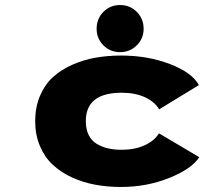

<svg xmlns="http://www.w3.org/2000/svg" viewBox="-20 -733 890 764"><path d="M458 -525.5Q418.5 -525.5 391.5 -552.5Q364.5 -579.5 364.5 -618.5Q364.5 -658.5 391.5 -685.8Q418.5 -713 458 -713Q497 -713 524.2 -685.8Q551.5 -658.5 551.5 -618.5Q551.5 -579.5 524.2 -552.5Q497 -525.5 458 -525.5ZM773 -107.5Q743 -61 653.5 -25Q564 11 461.5 11Q407.5 11 358.8 2Q310 -7 266 -27.2Q222 -47.5 189.8 -77.5Q157.5 -107.5 138.8 -152Q120 -196.5 120 -251Q120 -306 138.8 -350.8Q157.5 -395.5 189.5 -425Q221.5 -454.5 265.8 -474.5Q310 -494.5 358.8 -503.2Q407.5 -512 461.5 -512Q568 -512 656 -478.2Q744 -444.5 771.5 -394.5L613.5 -298Q594.5 -329 555.8 -346.5Q517 -364 464 -364Q321.5 -364 321.5 -251Q321.5 -218.5 333 -195.5Q344.5 -172.5 365.5 -160.2Q386.5 -148 410.5 -142.5Q434.5 -137 464 -137Q516 -137 555.2 -154.8Q594.5 -172.5 612.5 -202.5Z"/></svg>

Font: League Mono Wide ExtraBold
Style: Regular
Weight: 800
Width: 8
Designer: Tyler Finck
Foundry: The League of Moveable Type / Tyler Finck
Version: Version 2.210